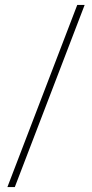

<svg xmlns="http://www.w3.org/2000/svg" viewBox="-20 -743 373 778"><path d="M10 15 293 -723H323L40 15Z"/></svg>

Font: Kalnia SemiExpanded
Style: Bold
Weight: 700
Width: 6
Designer: Frida Medrano
Foundry: Frida Medrano
Version: Version 1.105